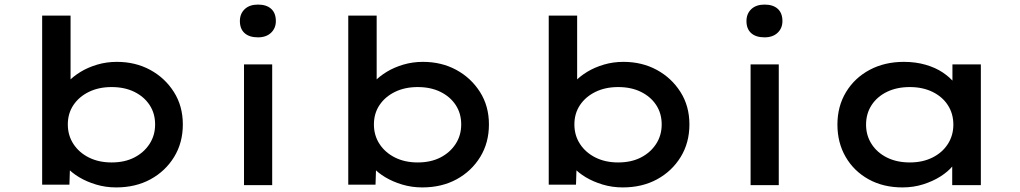

<svg xmlns="http://www.w3.org/2000/svg" viewBox="-20 -808 4454 838"><path d="M487 10Q441 10 399.5 -2.5Q358 -15 325.5 -34.5Q293 -54 272 -77.5Q251 -101 245 -121L287 -128L283 -2H164V-740H288V-405L253 -409Q259 -431 279.5 -453Q300 -475 332 -494.5Q364 -514 404.5 -526Q445 -538 490 -538Q571 -538 635.5 -503Q700 -468 739 -406.5Q778 -345 778 -265Q778 -185 740 -123Q702 -61 637 -25.5Q572 10 487 10ZM467 -99Q524 -99 566 -120.5Q608 -142 632.5 -179.5Q657 -217 657 -265Q657 -313 633 -349.5Q609 -386 566.5 -407Q524 -428 467 -428Q411 -428 368 -407Q325 -386 300.5 -349.5Q276 -313 276 -265Q276 -217 300.5 -179.5Q325 -142 368 -120.5Q411 -99 467 -99Z M1045 0V-527H1168V0ZM1106 -645Q1068 -645 1047.5 -663.5Q1027 -682 1027 -716Q1027 -748 1048 -768Q1069 -788 1106 -788Q1143 -788 1163.5 -769.5Q1184 -751 1184 -716Q1184 -685 1163 -665Q1142 -645 1106 -645Z M1823 10Q1777 10 1735.5 -2.5Q1694 -15 1661.5 -34.5Q1629 -54 1608 -77.5Q1587 -101 1581 -121L1623 -128L1619 -2H1500V-740H1624V-405L1589 -409Q1595 -431 1615.5 -453Q1636 -475 1668 -494.5Q1700 -514 1740.5 -526Q1781 -538 1826 -538Q1907 -538 1971.5 -503Q2036 -468 2075 -406.5Q2114 -345 2114 -265Q2114 -185 2076 -123Q2038 -61 1973 -25.5Q1908 10 1823 10ZM1803 -99Q1860 -99 1902 -120.5Q1944 -142 1968.5 -179.5Q1993 -217 1993 -265Q1993 -313 1969 -349.5Q1945 -386 1902.5 -407Q1860 -428 1803 -428Q1747 -428 1704 -407Q1661 -386 1636.5 -349.5Q1612 -313 1612 -265Q1612 -217 1636.5 -179.5Q1661 -142 1704 -120.5Q1747 -99 1803 -99Z M2698 10Q2652 10 2610.5 -2.5Q2569 -15 2536.5 -34.5Q2504 -54 2483 -77.5Q2462 -101 2456 -121L2498 -128L2494 -2H2375V-740H2499V-405L2464 -409Q2470 -431 2490.5 -453Q2511 -475 2543 -494.5Q2575 -514 2615.5 -526Q2656 -538 2701 -538Q2782 -538 2846.5 -503Q2911 -468 2950 -406.5Q2989 -345 2989 -265Q2989 -185 2951 -123Q2913 -61 2848 -25.5Q2783 10 2698 10ZM2678 -99Q2735 -99 2777 -120.5Q2819 -142 2843.5 -179.5Q2868 -217 2868 -265Q2868 -313 2844 -349.5Q2820 -386 2777.5 -407Q2735 -428 2678 -428Q2622 -428 2579 -407Q2536 -386 2511.5 -349.5Q2487 -313 2487 -265Q2487 -217 2511.5 -179.5Q2536 -142 2579 -120.5Q2622 -99 2678 -99Z M3256 0V-527H3379V0ZM3317 -645Q3279 -645 3258.5 -663.5Q3238 -682 3238 -716Q3238 -748 3259 -768Q3280 -788 3317 -788Q3354 -788 3374.5 -769.5Q3395 -751 3395 -716Q3395 -685 3374 -665Q3353 -645 3317 -645Z M3919 10Q3835 10 3771 -25.5Q3707 -61 3671 -123Q3635 -185 3635 -264Q3635 -344 3672.5 -406Q3710 -468 3775.5 -503Q3841 -538 3925 -538Q3976 -538 4019.5 -525.5Q4063 -513 4095 -491.5Q4127 -470 4146.5 -445Q4166 -420 4169 -394L4137 -395V-527H4261V0H4136V-139L4163 -134Q4160 -110 4139 -84.5Q4118 -59 4085 -38Q4052 -17 4009.5 -3.5Q3967 10 3919 10ZM3951 -99Q4007 -99 4050 -120.5Q4093 -142 4117 -179.5Q4141 -217 4141 -264Q4141 -312 4117 -349Q4093 -386 4050 -407Q4007 -428 3951 -428Q3894 -428 3851 -407Q3808 -386 3784 -349Q3760 -312 3760 -264Q3760 -217 3784 -179.5Q3808 -142 3851 -120.5Q3894 -99 3951 -99Z"/></svg>

Font: Lexend Mega Medium
Style: Regular
Weight: 500
Version: Version 1.007